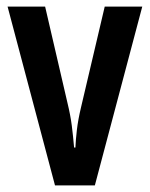

<svg xmlns="http://www.w3.org/2000/svg" viewBox="-20 -563 455 583"><path d="M147 0 3 -543H117L185 -250Q194 -213 198 -181.5Q202 -150 205 -115H209Q210 -139 213.5 -169Q217 -199 226 -237L298 -543H412L268 0Z"/></svg>

Font: Noto Sans Sinhala ExtraCondensed SemiBold
Style: Regular
Weight: 600
Width: 2
Designer: Jelle Bosma - Monotype Design Team
Foundry: Monotype Imaging Inc.
Version: Version 2.006; ttfautohint (v1.8.4.7-5d5b)